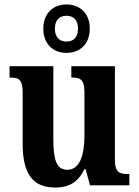

<svg xmlns="http://www.w3.org/2000/svg" viewBox="-20 -834 624 864"><path d="M279 -596C338 -596 384 -634 384 -705C384 -776 338 -814 279 -814C221 -814 175 -776 175 -705C175 -634 221 -596 279 -596ZM279 -647C251 -647 227 -663 227 -705C227 -747 251 -763 279 -763C308 -763 331 -747 331 -705C331 -663 308 -647 279 -647ZM229 10C290 10 332 -14 360 -73H365L385 0H562V-51H554C521 -51 497 -56 497 -115V-536H301V-485H304C338 -485 360 -479 360 -420V-225C360 -131 337 -70 283 -70C233 -70 220 -117 220 -210V-536H23V-485H26C68 -485 82 -473 82 -416V-187C82 -52 127 10 229 10Z"/></svg>

Font: Noto Serif Ethiopic Condensed
Style: Bold
Weight: 700
Width: 3
Designer: Monotype Design Team
Foundry: Monotype Imaging Inc.
Version: Version 2.102